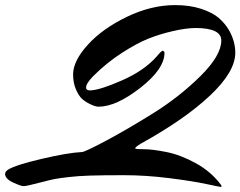

<svg xmlns="http://www.w3.org/2000/svg" viewBox="-245 -647 944 754"><path d="M42 -356Q43 -409 100.5 -472Q158 -535 253.5 -581Q349 -627 443 -627Q500 -627 544.5 -612.5Q589 -598 613.5 -577Q638 -556 654 -529Q679 -485 679 -440Q679 -365 579.5 -271.5Q480 -178 310 -84Q286 -70 286 -64Q286 -61 319.5 -61Q353 -61 408.5 -50Q464 -39 524 -6Q584 27 622 78Q625 81 625 84Q625 87 621.5 87Q618 87 564.5 75.5Q511 64 419 52.5Q327 41 242.5 41Q158 41 109.5 42.5Q61 44 23.5 48.5Q-14 53 -30 56Q-46 59 -84 69Q-141 84 -152 84Q-163 84 -194 69.5Q-225 55 -225 36Q-225 27 -213 19Q-184 1 -82 -23Q20 -47 77 -50Q88 -50 172.5 -95Q257 -140 358.5 -203.5Q460 -267 542 -348Q624 -429 624 -488Q624 -537 523 -537Q487 -537 434.5 -525Q382 -513 337 -495Q292 -477 232.5 -438.5Q173 -400 120 -347Q93 -319 93 -303Q93 -292 109 -292Q147 -293 234.5 -331.5Q322 -370 371 -426Q389 -448 395 -448Q401 -444 401 -440Q401 -376 306 -302Q211 -228 142 -228Q130 -228 110 -237.5Q90 -247 77 -259Q64 -271 53 -296.5Q42 -322 42 -356Z"/></svg>

Font: Mr Dafoe
Style: Regular
Weight: 400
Designer: Alejandro Paul
Foundry: Alejandro Paul
Version: Version 1.000